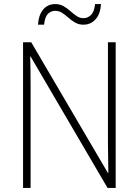

<svg xmlns="http://www.w3.org/2000/svg" viewBox="-20 -921 680 941"><path d="M547 0H507L130 -644H128Q129 -609 129.5 -574Q130 -539 130 -497V0H93V-714H133L509 -73H511Q511 -108 510 -148.5Q509 -189 509 -221V-714H547ZM166 -800Q170 -850 192.5 -875.5Q215 -901 251 -901Q274 -901 292 -890.5Q310 -880 325 -866.5Q340 -853 355.5 -842.5Q371 -832 389 -832Q410 -832 426 -847.5Q442 -863 446 -901H475Q472 -852 448 -826Q424 -800 389 -800Q366 -800 348 -810.5Q330 -821 315 -834.5Q300 -848 284.5 -858Q269 -868 250 -868Q231 -868 215.5 -853.5Q200 -839 196 -800Z"/></svg>

Font: Noto Sans Sinhala UI SemiCondensed ExtraLight
Style: Regular
Weight: 200
Width: 4
Designer: Jelle Bosma - Monotype Design Team
Foundry: Monotype Imaging Inc.
Version: Version 2.006; ttfautohint (v1.8.4.7-5d5b)